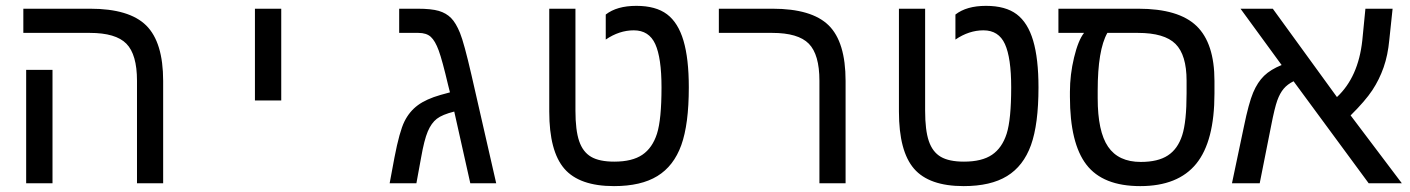

<svg xmlns="http://www.w3.org/2000/svg" viewBox="-20 -629 4841 659"><path d="M160.2 0H69.8V-389.2H160.2ZM540 0H450.2V-352.1Q450.2 -441.9 413.8 -479Q377.4 -516.1 288.1 -516.1H60.1V-599.1H289.1Q423.8 -599.1 481.9 -541.5Q540 -483.9 540 -351.1Z M855 -599.1H945.3V-284.2H855Z M1413.1 -599.1Q1460.4 -599.1 1486.1 -591.6Q1511.7 -584 1528.3 -567.1Q1544.9 -550.3 1558.8 -516.1Q1572.8 -481.9 1598.1 -372.1L1683.1 0H1594.2L1539.1 -246.1Q1498 -235.8 1479.2 -221.2Q1460.4 -206.5 1448.2 -177.7Q1436 -148.9 1425.3 -87.9L1409.2 0H1317.4L1334 -88.9Q1351.1 -177.7 1368.2 -212.2Q1385.3 -246.6 1414.1 -267.8Q1442.9 -289.1 1492.2 -303.2L1524.4 -312L1518.1 -336.9Q1498 -422.4 1485.8 -455.6Q1473.6 -488.8 1458.7 -502.4Q1443.8 -516.1 1416 -516.1H1350.1V-599.1Z M2087.4 9.8Q1968.8 9.8 1917 -50Q1865.2 -109.9 1865.2 -246.1V-599.1H1955.1V-249Q1955.1 -182.1 1967.8 -144.8Q1980.5 -107.4 2008.8 -90.8Q2037.1 -74.2 2088.4 -74.2Q2149.9 -74.2 2184.6 -97.7Q2219.2 -121.1 2234.9 -169.9Q2250.5 -218.8 2250.5 -329.1Q2250.5 -430.7 2229 -477.8Q2207.5 -524.9 2155.3 -524.9Q2105.5 -524.9 2059.1 -493.2V-579.1Q2097.2 -608.9 2164.1 -608.9Q2231 -608.9 2269.3 -580.1Q2307.6 -551.3 2325.9 -489.5Q2344.2 -427.7 2344.2 -329.1Q2344.2 -202.6 2318.4 -130.9Q2292.5 -59.1 2236.3 -24.7Q2180.2 9.8 2087.4 9.8Z M2882.3 0H2792.5V-352.1Q2792.5 -441.9 2756.1 -479Q2719.7 -516.1 2630.4 -516.1H2447.3V-599.1H2631.3Q2766.1 -599.1 2824.2 -542Q2882.3 -484.9 2882.3 -351.1Z M3287.6 9.8Q3168.9 9.8 3117.2 -50Q3065.4 -109.9 3065.4 -246.1V-599.1H3155.3V-249Q3155.3 -182.1 3168 -144.8Q3180.7 -107.4 3209 -90.8Q3237.3 -74.2 3288.6 -74.2Q3350.1 -74.2 3384.8 -97.7Q3419.4 -121.1 3435.1 -169.9Q3450.7 -218.8 3450.7 -329.1Q3450.7 -430.7 3429.2 -477.8Q3407.7 -524.9 3355.5 -524.9Q3305.7 -524.9 3259.3 -493.2V-579.1Q3297.4 -608.9 3364.3 -608.9Q3431.2 -608.9 3469.5 -580.1Q3507.8 -551.3 3526.1 -489.5Q3544.4 -427.7 3544.4 -329.1Q3544.4 -202.6 3518.6 -130.9Q3492.7 -59.1 3436.5 -24.7Q3380.4 9.8 3287.6 9.8Z M3652.3 -314Q3652.3 -372.6 3666.5 -431.6Q3680.7 -490.7 3700.7 -516.1H3612.8V-599.1H3886.7Q4025.4 -599.1 4086.9 -539.8Q4148.4 -480.5 4148.4 -351.1V-308.1Q4148.4 -144 4085.9 -67.1Q4023.4 9.8 3893.6 9.8Q3765.6 9.8 3709 -63.7Q3652.3 -137.2 3652.3 -296.9ZM3780.8 -516.1Q3747.6 -457.5 3747.6 -317.9V-292Q3747.6 -177.7 3783.2 -125.5Q3818.8 -73.2 3895.5 -73.2Q3954.6 -73.2 3988.5 -95.5Q4022.5 -117.7 4037.6 -164.6Q4052.7 -211.4 4052.7 -309.1V-352.1Q4052.7 -440.4 4014.6 -478.3Q3976.6 -516.1 3885.7 -516.1Z M4237.8 -599.1H4348.6L4568.8 -295.9Q4642.1 -364.3 4655.8 -490.2L4666.5 -599.1H4759.8L4748.5 -492.2Q4743.7 -439.9 4729 -397.9Q4714.4 -356 4690.2 -319.3Q4666 -282.7 4615.7 -232.9L4791.5 0H4677.7L4419.9 -350.1Q4398.9 -339.8 4386 -324.5Q4373 -309.1 4364 -284.2Q4355 -259.3 4342.8 -196.8L4303.7 0H4208.5L4249.5 -194.8Q4266.1 -275.4 4281.2 -311.3Q4296.4 -347.2 4318.8 -368.9Q4341.3 -390.6 4378.9 -405.8Z"/></svg>

Font: Cousine
Style: Regular
Weight: 400
Monospace: yes
Designer: Steve Matteson
Foundry: Monotype Imaging Inc.
Version: Version 1.21